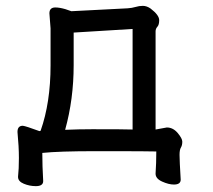

<svg xmlns="http://www.w3.org/2000/svg" viewBox="-20 -512 719 649"><path d="M200.2 -73.2Q246.1 -75.2 292 -75.2Q402.8 -75.2 428.2 -74.2V-414.1L229 -401.9V-292Q229 -176.8 200.2 -73.2ZM101.1 117.2Q80.1 117.2 60.5 109.1Q41 101.1 41 85.9V85Q43.9 60.1 43.9 22Q43.9 -16.1 39.1 -65.9Q39.1 -86.9 57.1 -86.9Q66.9 -85.9 113.3 -68.8L117.2 -69.8Q150.9 -165 150.9 -291V-416L147 -466.8Q147 -486.8 167 -486.8Q181.2 -486.8 201.2 -481L221.2 -474.1L411.1 -483.9Q426.3 -484.9 438.2 -488.5Q450.2 -492.2 462.9 -492.2Q476.1 -492.2 489.3 -482.9Q518.1 -460.9 518.1 -443.8Q518.1 -428.2 512 -421.6Q505.9 -415 505.9 -405.8V-74.2L543.9 -81.1Q564.9 -81.1 580.6 -62.5Q596.2 -43.9 596.2 -33.2Q596.2 -21 591.6 -13.4Q586.9 -5.9 586.9 11.2Q586.9 30.8 590.8 95.2Q590.8 111.8 567.9 111.8Q550.3 111.8 528.1 101.8Q505.9 91.8 505.9 75.2V74.2Q508.3 40 508.3 0Q496.1 -1 303.2 -1Q179.2 -1 123 4.9Q123 48.8 126 100.1Q126 117.2 101.1 117.2Z"/></svg>

Font: LXGW WenKai GB Screen
Style: Regular
Weight: 400
Designer: LXGW / Fontworks Inc.
Foundry: LXGW / Fontworks Inc.
Version: Version 1.321;February 19, 2024;FontCreator 14.0.0.2901 64-b